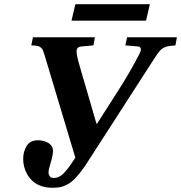

<svg xmlns="http://www.w3.org/2000/svg" viewBox="-20 -867 851 902"><path d="M88.9 -120.1Q88.9 -154.8 105.2 -181.4Q121.6 -208 158.2 -208Q187.5 -208 208.3 -194.6Q229 -181.2 229 -158.2Q229 -138.7 218.5 -104.2Q208 -69.8 208 -58.1Q208 -46.4 214.1 -38.6Q220.2 -30.8 232.9 -30.8Q256.8 -30.8 277.3 -51Q297.9 -71.3 321.8 -107.9L334 -126L190.9 -603Q187 -614.7 186 -618.2Q185.1 -621.6 181.9 -629.6Q178.7 -637.7 176.3 -639.4Q173.8 -641.1 169.4 -645.3Q165 -649.4 159.2 -650.4Q153.3 -651.4 145.5 -652.6Q137.7 -653.8 127 -653.8L134.8 -691.9H425.8L418.9 -653.8L365.2 -648.9Q350.6 -647.5 345 -642.1Q339.4 -636.7 339.8 -622.1Q340.3 -607.4 347.7 -580.3Q355 -553.2 368.2 -508.3Q376.5 -481.4 380.9 -465.8L433.1 -286.1H436L533.2 -438Q592.3 -529.8 636.2 -616.2Q650.9 -646.5 627 -648.9L568.8 -653.8L577.1 -691.9H811L804.2 -653.8Q774.4 -651.9 759.5 -647Q744.6 -642.1 734.1 -631.6Q723.6 -621.1 707 -595.2L379.9 -87.9Q355.5 -52.7 335.7 -31.7Q315.9 -10.7 296.9 -0.7Q277.8 9.3 262.9 12.2Q248 15.1 225.1 15.1Q195.3 15.1 171.4 6.1Q147.5 -2.9 132.6 -16.8Q117.7 -30.8 107.4 -49.1Q97.2 -67.4 93 -85.2Q88.9 -103 88.9 -120.1ZM315.9 -770 334 -847.2H684.1L666 -770Z"/></svg>

Font: Linguistics Pro
Style: Bold Italic
Weight: 700
Italic angle: -12°
Designer: Stefan Peev, Context Ltd
Foundry: Stefan Peev, Context Ltd
Version: Version 001.000